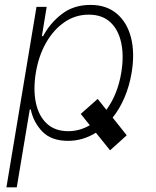

<svg xmlns="http://www.w3.org/2000/svg" viewBox="-20 -574 648 798"><path d="M6.7 204.5 131.7 -545.5H174L154.1 -423.7H159.1Q186.8 -476.6 236.2 -515.1Q285.5 -553.6 356.2 -553.6Q422.2 -553.6 465.2 -517.4Q508.2 -481.2 524.5 -417.6Q540.8 -354 527 -271.3Q517.8 -216.3 497.5 -168.9Q477.3 -121.4 448.2 -85.2L506.7 -11.7L437.5 50.8L378.6 -22.4Q324.2 11.4 262.8 11.4Q193.2 11.4 155.9 -27.3Q118.6 -66.1 108 -119H103.7L49.7 204.5ZM386 -163 422.2 -117.5Q469.1 -181.8 484 -271.7Q495.4 -340.2 484 -394.9Q472.7 -449.6 438.9 -481.4Q405.2 -513.1 348.7 -513.1Q293.3 -513.1 247.7 -481.7Q202.1 -450.3 171.2 -395.8Q140.3 -341.3 128.9 -271.7Q117.5 -202.1 129.1 -147Q140.6 -92 174.5 -60.4Q208.5 -28.8 263.5 -28.8Q311.1 -28.8 353.3 -53.6L315.7 -100.5Z"/></svg>

Font: Inter Extra Light  BETA
Style: Italic
Weight: 200
Italic angle: 9.39999°
Designer: Rasmus Andersson
Foundry: rsms
Version: Version 3.011;git-f93a4a705